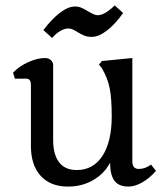

<svg xmlns="http://www.w3.org/2000/svg" viewBox="-20 -675 612 708"><path d="M140 -564Q170 -604 200.5 -627.5Q231 -651 256 -651Q269 -651 280 -646.5Q291 -642 305 -633Q314 -628 323 -623.5Q332 -619 341 -619Q366 -619 403 -655L434 -627Q405 -586 374.5 -562.5Q344 -539 318 -539Q303 -539 291.5 -543.5Q280 -548 267 -556Q265 -557 254 -563.5Q243 -570 231 -570Q219 -570 203.5 -561.5Q188 -553 172 -535ZM94 -137V-363Q94 -385 76 -385H35L28 -407Q51 -431 84.5 -446Q118 -461 146 -461Q159 -461 167.5 -453.5Q176 -446 176 -434V-159Q176 -105 198 -76.5Q220 -48 263 -48Q324 -48 358 -100.5Q392 -153 392 -246Q392 -312 384.5 -349.5Q377 -387 356 -423L345 -437L356 -450L468 -461V-80Q468 -52 492 -52Q515 -52 537 -68L555 -45Q533 -19 505.5 -3Q478 13 454 13Q418 13 402 -8.5Q386 -30 386 -75Q364 -34 323 -10.5Q282 13 231 13Q166 13 130 -26.5Q94 -66 94 -137Z"/></svg>

Font: Kurale
Style: Regular
Weight: 400
Designer: Eduardo Rodriguez Tunni
Foundry: Eduardo Rodriguez Tunni
Version: Version 2.000